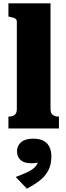

<svg xmlns="http://www.w3.org/2000/svg" viewBox="-20 -778 398 1163"><path d="M286 -758V-119Q286 -92 299.5 -82Q313 -72 335 -72H337V0H31V-72H33Q56 -72 69 -82Q82 -92 82 -119V-647Q82 -656 77.5 -661Q73 -666 63.5 -669.5Q54 -673 39 -676L31 -678V-758ZM143 365 75 294Q113 280 143.5 266Q174 252 192.5 233.5Q211 215 212 187L228 199Q216 206 201 208.5Q186 211 169 211Q127 211 105 191.5Q83 172 83 139Q83 105 107.5 83.5Q132 62 182 62Q236 62 263.5 89.5Q291 117 291 170Q291 220 272 255.5Q253 291 219.5 316.5Q186 342 143 365Z"/></svg>

Font: Roboto Serif ExtraBold
Style: Regular
Weight: 800
Designer: Greg Gazdowicz
Foundry: Commercial Type
Version: Version 1.008